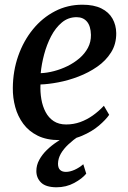

<svg xmlns="http://www.w3.org/2000/svg" viewBox="-20 -585 544 816"><path d="M444 -97Q430 -76.5 400.5 -51.2Q371 -26 328.2 -7.8Q285.5 10.5 232.5 10.5Q178.5 10.5 140.5 -8.2Q102.5 -27 79 -58.8Q55.5 -90.5 44.8 -130Q34 -169.5 34.5 -211Q35 -283.5 57.5 -347.5Q80 -411.5 120 -460.5Q160 -509.5 213.5 -537.2Q267 -565 330 -565Q379 -565 410.8 -549.2Q442.5 -533.5 458 -506Q473.5 -478.5 474 -444.5Q474.5 -398 452.2 -362.5Q430 -327 393.2 -301.5Q356.5 -276 313.2 -259.5Q270 -243 227.5 -235Q185 -227 152 -226Q150.5 -193.5 155.8 -163.2Q161 -133 173.8 -108.8Q186.5 -84.5 208.2 -70.2Q230 -56 261 -56Q292.5 -56 321 -66.2Q349.5 -76.5 374.8 -94.5Q400 -112.5 421.5 -135.5ZM305.5 -512Q270 -512 243 -489.5Q216 -467 197.2 -431Q178.5 -395 167.5 -353.5Q156.5 -312 153 -274Q180 -275 209.5 -282.8Q239 -290.5 267 -304.2Q295 -318 317.8 -337.5Q340.5 -357 353.8 -382Q367 -407 366.5 -437Q365.5 -474.5 349.5 -493.2Q333.5 -512 305.5 -512ZM219.5 211Q174.5 210.5 154.5 190.8Q134.5 171 134.5 142Q134.5 117 146.8 94.5Q159 72 179 52.5Q199 33 223.5 17Q248 1 272.5 -11.5L296 -24.5L317.5 -8.5Q291 9.5 270.5 28.8Q250 48 238.5 68.2Q227 88.5 226.5 110.5Q226.5 128.5 235.2 137Q244 145.5 260 145.5Q277 145.5 296.8 136.8Q316.5 128 334 113L346.5 153Q329.5 174 295.5 192.5Q261.5 211 219.5 211Z"/></svg>

Font: Merriweather 28pt Medium
Style: Italic
Weight: 500
Italic angle: -7.8°
Version: Version 2.101